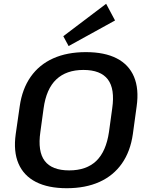

<svg xmlns="http://www.w3.org/2000/svg" viewBox="-20 -984 783 1013"><path d="M332 9Q234 9 169.5 -24Q105 -57 77.5 -121Q50 -185 63 -277L84 -423Q97 -515 142 -579Q187 -643 260.5 -676Q334 -709 433 -709Q532 -709 596 -676Q660 -643 687 -579Q714 -515 701 -423L681 -277Q668 -185 623 -121Q578 -57 504.5 -24Q431 9 332 9ZM345 -85Q436 -85 488 -135Q540 -185 555 -288L572 -412Q587 -515 549 -565Q511 -615 420 -615Q330 -615 277 -565Q224 -515 210 -412L193 -288Q178 -185 216 -135Q254 -85 345 -85ZM587 -876 342 -741 314 -793 540 -964Z"/></svg>

Font: Pathway Extreme 8pt Thin 12pt SemiBold
Style: Italic
Weight: 600
Italic angle: -8°
Version: Version 1.001;gftools[0.9.26]